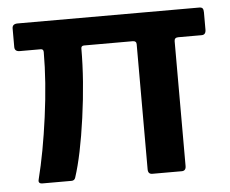

<svg xmlns="http://www.w3.org/2000/svg" viewBox="-43 -580 755 630"><g transform="rotate(-5 334.0 -265.0)"><path d="M558 -439H635C644.3 -439 649 -444.7 649 -456V-513C649 -519 648 -523.3 646 -526C644 -528.7 640.3 -530 635 -530H37C25 -530 19 -525 19 -515V-454C19 -444 24.7 -439 36 -439H105C111 -439 114 -435.7 114 -429C114 -364.3 108.8 -293.5 98.5 -216.5C88.2 -139.5 75.7 -72 61 -14C59.7 -9.3 60 -5.8 62 -3.5C64 -1.2 67.3 0 72 0H168C174.7 0 179 -3.3 181 -10C196.3 -56.7 209.7 -120.8 221 -202.5C232.3 -284.2 238 -360 238 -430C238 -436 241.3 -439 248 -439H408C416 -439 420 -435.3 420 -428V-16C420 -5.3 424.7 0 434 0H531C540.3 0 545 -5.3 545 -16V-427C545 -435 549.3 -439 558 -439Z"/></g></svg>

Font: Libre Franklin SemiBold
Style: Regular
Weight: 600
Designer: Pablo Impallari, Rodrigo Fuenzalida
Foundry: Impallari Type
Version: Version 1.002; ttfautohint (v1.5)